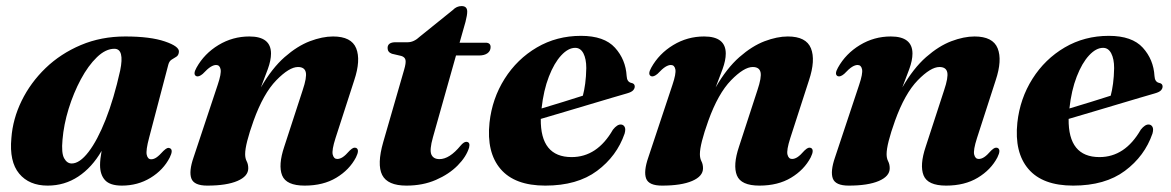

<svg xmlns="http://www.w3.org/2000/svg" viewBox="-20 -584 3758 616"><path d="M458.5 -142.5Q447.5 -101.5 450.8 -87.2Q454 -73 465 -73Q473.5 -73 482.2 -79Q491 -85 504.5 -100Q512 -107 516.5 -108.8Q521 -110.5 525 -108.5Q537 -103.5 524.5 -78.5Q504 -38.5 463 -13.5Q422 11.5 371 11.5Q333 11.5 317 -6Q301 -23.5 301 -54.5Q301 -72.5 306 -100Q275 -46.5 231 -17.5Q187 11.5 133 11.5Q73.5 11.5 41.5 -27Q9.5 -65.5 16.5 -141Q21 -202.5 49.5 -260.8Q78 -319 126.2 -365.5Q174.5 -412 239.5 -439.5Q304.5 -467 382 -467Q462 -467 509 -451Q556 -435 554 -417.5Q553 -406.5 545.8 -402Q538.5 -397.5 530.8 -392.8Q523 -388 520 -376.5ZM180.5 -135.5Q176.5 -93 185.8 -76.2Q195 -59.5 210 -59.5Q235.5 -59.5 264 -96.5Q292.5 -133.5 319 -200.5Q345.5 -267.5 365.5 -357.5Q380 -427.5 347 -427.5Q319 -427.5 291 -400.5Q263 -373.5 239.5 -329.8Q216 -286 200.2 -235Q184.5 -184 180.5 -135.5Z M610 -339.5Q598 -345 610.5 -367Q635.5 -412 681 -439.5Q726.5 -467 780 -467Q849.5 -467 849.5 -412Q849.5 -390.5 839.2 -362.2Q829 -334 817 -303.5Q852.5 -365 893.2 -400.8Q934 -436.5 974.2 -451.8Q1014.5 -467 1048.5 -467Q1107.5 -467 1122.8 -429Q1138 -391 1116.5 -326.5L1056.5 -141Q1044 -102 1047.5 -88Q1051 -74 1062 -74Q1070.5 -74 1079.5 -79.8Q1088.5 -85.5 1102 -101Q1109.5 -108 1113.8 -109.5Q1118 -111 1122.5 -109.5Q1134.5 -104 1122 -79Q1101 -39 1059 -13.8Q1017 11.5 957.5 11.5Q898.5 11.5 885.2 -21.2Q872 -54 892 -113.5L951 -294.5Q965 -336 961 -352.5Q957 -369 936 -369Q908 -369 866.5 -326.5Q825 -284 793.5 -196.5Q766.5 -121 766.5 -89.5Q766.5 -76 771.5 -66.5Q776.5 -57 776.5 -44Q776.5 -18.5 741.8 -3.5Q707 11.5 645 11.5Q602.5 11.5 594 -11.2Q585.5 -34 601 -79L678.5 -312Q690.5 -347.5 687.8 -361.5Q685 -375.5 673.5 -375.5Q665.5 -375.5 655.8 -369.5Q646 -363.5 630.5 -347Q618 -336.5 610 -339.5Z M1267.5 -404.5 1237.5 -411.5Q1223.5 -416.5 1223.5 -430Q1223.5 -448.5 1249.5 -448.5H1288.5Q1308 -448.5 1327.5 -467L1433 -552Q1445 -564.5 1461 -564.5Q1479 -564.5 1479 -546.5Q1479 -535.5 1473.5 -514L1454.5 -447H1538Q1554 -447 1554 -433Q1554 -420.5 1544 -413.2Q1534 -406 1517 -406H1443L1369 -143.5Q1357.5 -103 1364 -88.2Q1370.5 -73.5 1390 -73.5Q1422 -73.5 1457.5 -116.5Q1468 -129 1476 -129Q1489.5 -128.5 1485 -110.5Q1476 -81 1448.2 -53Q1420.5 -25 1378.5 -6.8Q1336.5 11.5 1284 11.5Q1223.5 11.5 1206.2 -22.5Q1189 -56.5 1209.5 -128L1276.5 -360Q1283 -382 1281 -391.5Q1279 -401 1267.5 -404.5Z M1984 -155.5Q1959 -83 1895.5 -35.8Q1832 11.5 1729.5 11.5Q1631.5 11.5 1586 -41.8Q1540.5 -95 1550.5 -190.5Q1559 -268 1599 -331.2Q1639 -394.5 1702.5 -431.8Q1766 -469 1844 -469Q1918.5 -469 1953 -431Q1987.5 -393 1990.5 -340Q1991.5 -321 2005.5 -318Q2016.5 -316 2016.5 -306.5Q2016.5 -300 2011.2 -294.2Q2006 -288.5 1992 -284.5Q1976 -280 1944 -270.5Q1912 -261 1871.8 -249Q1831.5 -237 1790.5 -224.8Q1749.5 -212.5 1715 -202.5Q1713.5 -80 1814 -80Q1896 -80 1946.5 -168Q1960.5 -185.5 1972.5 -184.5Q1980 -184 1984 -177Q1988 -170 1984 -155.5ZM1825.5 -430.5Q1803 -430.5 1780.5 -406.2Q1758 -382 1741 -338.2Q1724 -294.5 1717.5 -236Q1751 -246 1787.2 -257.2Q1823.5 -268.5 1850 -277Q1854.5 -293.5 1857.5 -315.8Q1860.5 -338 1861 -365.5Q1861 -395 1851.8 -412.8Q1842.5 -430.5 1825.5 -430.5Z M2069 -339.5Q2057 -345 2069.5 -367Q2094.5 -412 2140 -439.5Q2185.5 -467 2239 -467Q2308.5 -467 2308.5 -412Q2308.5 -390.5 2298.2 -362.2Q2288 -334 2276 -303.5Q2311.5 -365 2352.2 -400.8Q2393 -436.5 2433.2 -451.8Q2473.5 -467 2507.5 -467Q2566.5 -467 2581.8 -429Q2597 -391 2575.5 -326.5L2515.5 -141Q2503 -102 2506.5 -88Q2510 -74 2521 -74Q2529.5 -74 2538.5 -79.8Q2547.5 -85.5 2561 -101Q2568.5 -108 2572.8 -109.5Q2577 -111 2581.5 -109.5Q2593.5 -104 2581 -79Q2560 -39 2518 -13.8Q2476 11.5 2416.5 11.5Q2357.5 11.5 2344.2 -21.2Q2331 -54 2351 -113.5L2410 -294.5Q2424 -336 2420 -352.5Q2416 -369 2395 -369Q2367 -369 2325.5 -326.5Q2284 -284 2252.5 -196.5Q2225.5 -121 2225.5 -89.5Q2225.5 -76 2230.5 -66.5Q2235.5 -57 2235.5 -44Q2235.5 -18.5 2200.8 -3.5Q2166 11.5 2104 11.5Q2061.5 11.5 2053 -11.2Q2044.5 -34 2060 -79L2137.5 -312Q2149.5 -347.5 2146.8 -361.5Q2144 -375.5 2132.5 -375.5Q2124.5 -375.5 2114.8 -369.5Q2105 -363.5 2089.5 -347Q2077 -336.5 2069 -339.5Z M2668 -339.5Q2656 -345 2668.5 -367Q2693.5 -412 2739 -439.5Q2784.5 -467 2838 -467Q2907.5 -467 2907.5 -412Q2907.5 -390.5 2897.2 -362.2Q2887 -334 2875 -303.5Q2910.5 -365 2951.2 -400.8Q2992 -436.5 3032.2 -451.8Q3072.5 -467 3106.5 -467Q3165.5 -467 3180.8 -429Q3196 -391 3174.5 -326.5L3114.5 -141Q3102 -102 3105.5 -88Q3109 -74 3120 -74Q3128.5 -74 3137.5 -79.8Q3146.5 -85.5 3160 -101Q3167.5 -108 3171.8 -109.5Q3176 -111 3180.5 -109.5Q3192.5 -104 3180 -79Q3159 -39 3117 -13.8Q3075 11.5 3015.5 11.5Q2956.5 11.5 2943.2 -21.2Q2930 -54 2950 -113.5L3009 -294.5Q3023 -336 3019 -352.5Q3015 -369 2994 -369Q2966 -369 2924.5 -326.5Q2883 -284 2851.5 -196.5Q2824.5 -121 2824.5 -89.5Q2824.5 -76 2829.5 -66.5Q2834.5 -57 2834.5 -44Q2834.5 -18.5 2799.8 -3.5Q2765 11.5 2703 11.5Q2660.5 11.5 2652 -11.2Q2643.5 -34 2659 -79L2736.5 -312Q2748.5 -347.5 2745.8 -361.5Q2743 -375.5 2731.5 -375.5Q2723.5 -375.5 2713.8 -369.5Q2704 -363.5 2688.5 -347Q2676 -336.5 2668 -339.5Z M3677.5 -155.5Q3652.5 -83 3589 -35.8Q3525.5 11.5 3423 11.5Q3325 11.5 3279.5 -41.8Q3234 -95 3244 -190.5Q3252.5 -268 3292.5 -331.2Q3332.5 -394.5 3396 -431.8Q3459.5 -469 3537.5 -469Q3612 -469 3646.5 -431Q3681 -393 3684 -340Q3685 -321 3699 -318Q3710 -316 3710 -306.5Q3710 -300 3704.8 -294.2Q3699.5 -288.5 3685.5 -284.5Q3669.5 -280 3637.5 -270.5Q3605.5 -261 3565.2 -249Q3525 -237 3484 -224.8Q3443 -212.5 3408.5 -202.5Q3407 -80 3507.5 -80Q3589.5 -80 3640 -168Q3654 -185.5 3666 -184.5Q3673.5 -184 3677.5 -177Q3681.5 -170 3677.5 -155.5ZM3519 -430.5Q3496.5 -430.5 3474 -406.2Q3451.5 -382 3434.5 -338.2Q3417.5 -294.5 3411 -236Q3444.5 -246 3480.8 -257.2Q3517 -268.5 3543.5 -277Q3548 -293.5 3551 -315.8Q3554 -338 3554.5 -365.5Q3554.5 -395 3545.2 -412.8Q3536 -430.5 3519 -430.5Z"/></svg>

Font: Fraunces 72pt S000
Style: Bold Italic
Weight: 700
Italic angle: -16°
Version: Version 1.000; ttfautohint (v1.8.3)